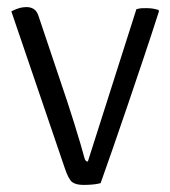

<svg xmlns="http://www.w3.org/2000/svg" viewBox="-20 -517 480 542"><path d="M365 -491Q373.5 -493.5 380.2 -493.8Q387 -494 393 -494Q403 -494 411 -492.8Q419 -491.5 427 -489L429 -486Q410 -426.5 387.2 -358.5Q364.5 -290.5 341.5 -223.2Q318.5 -156 298.5 -98Q278.5 -40 264 0Q253 3 240.2 4Q227.5 5 216 5Q194.5 5 184 -2.8Q173.5 -10.5 163 -42L12 -485Q27 -492.5 36.5 -494.8Q46 -497 55 -497Q67 -497 75.8 -491.2Q84.5 -485.5 89 -471L170 -230Q179.5 -201.5 189.2 -170Q199 -138.5 207 -111.5Q215 -84.5 219 -69Q221.5 -61 228 -61Z"/></svg>

Font: Signika Negative Light
Style: Regular
Weight: 300
Designer: Anna Giedry
Foundry: Anna Giedry
Version: Version 2.001